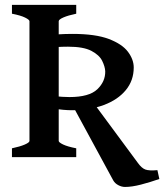

<svg xmlns="http://www.w3.org/2000/svg" viewBox="-20 -635 664 776"><path d="M159.7 -490.7Q182.6 -494.1 213.4 -496.1Q244.1 -498 272.9 -498Q365.7 -498 419.7 -477.5Q473.6 -457 497.1 -425.8Q520.5 -394.5 520.5 -362.3Q520.5 -309.6 488.5 -270.8Q456.5 -231.9 399.9 -210.7Q343.3 -189.5 269 -189.5Q255.4 -189.5 235.4 -191.2Q215.3 -192.9 200.7 -196.3L197.8 -247.6Q214.8 -244.6 231.7 -243.7Q248.5 -242.7 260.7 -242.7Q340.3 -242.7 373.3 -274.2Q406.2 -305.7 405.3 -347.2Q404.3 -366.2 392.8 -389.4Q381.3 -412.6 349.4 -429.4Q317.4 -446.3 254.9 -446.3Q233.9 -446.3 207 -444.8Q180.2 -443.4 157.7 -441.4ZM624 88.4Q586.4 101.6 549.6 111.1Q512.7 120.6 485.4 120.6Q471.7 120.6 458 113.3Q444.3 106 437.5 93.8L269.5 -215.8L338.4 -245.6L537.6 23.9Q552.7 44.9 567.9 50.3Q583 55.7 616.2 52.7ZM28.3 0V-35.6Q61 -42.5 80.1 -50.8Q99.1 -59.1 99.1 -65.4V-549.3Q99.1 -555.2 81.3 -564Q63.5 -572.8 28.3 -579.6V-615.2H288.1V-579.6Q255.4 -572.8 236.3 -564.5Q217.3 -556.2 217.3 -549.3V-65.4Q217.3 -59.6 235.1 -51Q252.9 -42.5 288.1 -35.6V0Z"/></svg>

Font: Gentium Plus
Style: Bold
Weight: 700
Designer: Victor Gaultney, Annie Olsen, Iska Routamaa, Becca Hirsbrunner
Foundry: SIL International
Version: Version 6.101